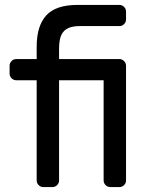

<svg xmlns="http://www.w3.org/2000/svg" viewBox="-20 -760 607 780"><path d="M492 -27Q492 -16 484 -8Q476 0 465 0H428Q417 0 409 -8Q401 -16 401 -27V-434H220V-27Q220 -16 212 -8Q204 0 193 0H156Q145 0 137 -8Q129 -16 129 -27V-434H46Q35 -434 27 -442Q19 -450 19 -461V-493Q19 -504 27 -512Q35 -520 46 -520H129V-570Q129 -655 168 -697.5Q207 -740 294 -740H465Q476 -740 484 -732Q492 -724 492 -713V-681Q492 -670 484 -662Q476 -654 465 -654H304Q278 -654 261.5 -647.5Q245 -641 236 -629Q227 -617 223.5 -600.5Q220 -584 220 -565V-520H465Q476 -520 484 -512Q492 -504 492 -493Z"/></svg>

Font: Rubik
Style: Regular
Weight: 400
Designer: Hubert & Fischer
Foundry: Hubert & Fischer
Version: Version 1.002; ttfautohint (v1.6)